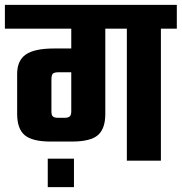

<svg xmlns="http://www.w3.org/2000/svg" viewBox="-40 -656 742 784"><path d="M682 -636V-539H617V0H478V-539H390V-191Q390 -130 359.5 -104Q329 -78 254 -78H167Q92 -78 61 -104Q30 -130 30 -191V-354Q30 -409 65.5 -433.5Q101 -458 180 -458H251V-539H-20V-636ZM197 -175H224Q238 -175 244.5 -180.5Q251 -186 251 -201V-361H201Q182 -361 176 -355.5Q170 -350 170 -330V-201Q170 -186 176 -180.5Q182 -175 197 -175ZM155 108V-8H262V108Z"/></svg>

Font: Teko SemiBold
Style: Regular
Weight: 600
Designer: Manushi Parikh, Jonny Pinhorn
Foundry: Indian Type Foundry
Version: Version 1.106;PS 1.0;hotconv 1.0.78;makeotf.lib2.5.61930; tt